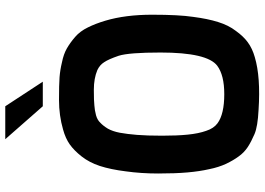

<svg xmlns="http://www.w3.org/2000/svg" viewBox="-154 -822 980 711"><g transform="rotate(-90 335.5 -466.0)"><path d="M176 -936H298L389 -797H298ZM53 -261Q49 -306 49 -370Q49 -433 57 -490Q64 -546 77 -586Q90 -625 112 -653Q134 -681 156.5 -697Q179 -713 212 -722Q264 -737 321 -737Q379 -737 405 -735Q432 -733 461 -726Q491 -720 512 -708Q533 -696 554.5 -677.5Q576 -659 590 -630Q604 -602 615 -565Q637 -491 637 -392Q637 -293 629 -240Q622 -186 610 -148Q598 -109 577 -82Q557 -54 535 -38Q512 -21 480 -12Q406 10 285 2Q223 -1 195 -13Q167 -25 147 -38Q126 -52 112 -72Q98 -91 85 -118Q72 -146 65 -181Q57 -216 53 -261ZM192 -448Q189 -411 189 -355Q189 -299 193 -260Q197 -220 207 -192Q216 -164 235 -150Q269 -125 343 -125Q413 -125 448 -151Q497 -188 497 -361Q497 -478 485 -516Q472 -554 461 -570Q451 -586 432 -595Q401 -608 359 -608Q317 -608 301 -606Q284 -605 265 -600Q247 -595 237 -584Q226 -574 215 -556Q205 -538 200 -512Q195 -485 192 -448Z"/></g></svg>

Font: Mina
Style: Bold
Weight: 700
Version: Version 1.000